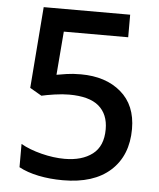

<svg xmlns="http://www.w3.org/2000/svg" viewBox="-52 -759 676 814"><g transform="rotate(5 286.0 -352.0)"><path d="M283 -444Q389 -444 454 -388.5Q519 -333 519 -232Q519 -119 448 -54.5Q377 10 246 10Q190 10 141.5 0Q93 -10 58 -29V-128Q95 -107 146.5 -94Q198 -81 245 -81Q319 -81 363.5 -115Q408 -149 408 -221Q408 -285 367.5 -319.5Q327 -354 241 -354Q213 -354 179 -349Q145 -344 124 -339L74 -368L101 -714H469V-618H195L180 -433Q197 -436 222.5 -440Q248 -444 283 -444Z"/></g></svg>

Font: Noto Sans Thaana Medium
Style: Regular
Weight: 500
Designer: David Williams
Foundry: Google Inc.
Version: Version 3.001; ttfautohint (v1.8.4.7-5d5b)